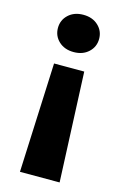

<svg xmlns="http://www.w3.org/2000/svg" viewBox="-113 -589 526 822"><g transform="rotate(15 150.5 -178.0)"><path d="M242.7 -455.6Q242.7 -420.4 217.3 -396.7Q191.9 -373 151.4 -373Q110.8 -373 85.4 -396.7Q60.1 -420.4 60.1 -455.6Q60.1 -490.7 85.4 -514.4Q110.8 -538.1 151.4 -538.1Q191.9 -538.1 217.3 -514.4Q242.7 -490.7 242.7 -455.6ZM62.5 181.6 83.5 -304.2H217.3L238.3 181.6Z"/></g></svg>

Font: Vazirmatn UI Black
Style: Regular
Weight: 900
Designer: Saber Rastikerdar
Foundry: Saber Rastikerdar
Version: Version 33.003